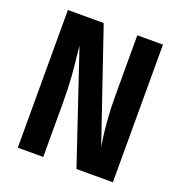

<svg xmlns="http://www.w3.org/2000/svg" viewBox="-126 -800 853 907"><g transform="rotate(20 300.5 -346.0)"><path d="M540 0H357L171 -553Q173 -539 173 -531Q181 -461 185.5 -404.5Q190 -348 190 -273V0H62V-692H242L431 -138Q411 -258 411 -384V-692H540Z"/></g></svg>

Font: Fira Sans Condensed SemiBold
Style: Regular
Weight: 600
Width: 3
Designer: bBox Type GmbH & Carrois Corporate GbR & Edenspiekermann AG
Foundry: bBox Type GmbH & Carrois Corporate GbR & Edenspiekermann AG
Version: Version 4.301